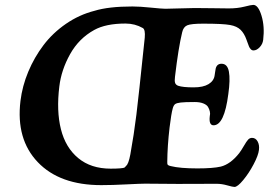

<svg xmlns="http://www.w3.org/2000/svg" viewBox="-20 -737 1083 774"><path d="M514.2 -710.9Q543.5 -710.9 588.1 -706.3Q632.8 -701.7 647 -701.7Q664.6 -701.7 702.4 -703.1Q740.2 -704.6 764.6 -704.6Q796.9 -704.6 837.4 -703.9Q877.9 -703.1 902.3 -703.1Q937.5 -703.1 965.3 -710.2Q993.2 -717.3 1001 -717.3Q1021 -717.3 1034.2 -673.8Q1047.4 -630.4 1041 -576.7Q1039.1 -559.6 1026.9 -546.6Q1014.6 -533.7 1002 -533.7Q995.6 -533.7 991 -538.6Q986.3 -543.5 983.9 -549.3Q981.4 -555.2 976.6 -568.8Q974.6 -574.2 973.6 -577.1Q964.8 -602.1 950 -616.7Q935.1 -631.3 907.7 -636.2Q879.4 -641.6 799.3 -641.6Q750.5 -641.6 734.9 -635Q719.2 -628.4 714.4 -606.9Q699.2 -544.4 685.5 -428.2Q683.1 -410.6 686 -402.6Q689 -394.5 698.7 -391.1Q717.3 -384.8 760.7 -384.8Q799.3 -384.8 820.8 -397.9Q842.3 -411.1 845.2 -433.1Q845.7 -437.5 847.2 -446.5Q848.6 -455.6 849.6 -460.9Q854.5 -480 873 -480Q897 -480 902.8 -448Q908.7 -416 900.4 -357.9Q884.3 -231.9 840.8 -231.9Q821.3 -231.9 825.7 -269Q828.1 -277.8 825.9 -287.6Q823.7 -297.4 818.6 -305.9Q813.5 -314.5 799.6 -320.1Q785.6 -325.7 764.6 -325.7Q724.6 -325.7 708.3 -323.7Q691.9 -321.8 685.8 -317.1Q679.7 -312.5 676.3 -299.8Q670.4 -278.8 663.6 -223.1Q654.8 -147.9 654.3 -84Q653.8 -75.7 656.5 -72.5Q659.2 -69.3 668.5 -67.4Q705.6 -58.1 775.9 -58.1Q838.4 -58.1 870.1 -65.4Q909.2 -75.2 944.3 -119.6Q953.1 -131.3 963.4 -149.2Q973.6 -167 980.2 -174.1Q986.8 -181.2 996.1 -181.2Q1010.7 -181.2 1018.6 -166.7Q1026.4 -152.3 1023.9 -132.8Q1021.5 -110.8 1002.4 -74.7Q983.4 -38.6 960.4 -11Q937.5 16.6 925.3 16.6Q918.5 16.6 896.2 10.3Q874 3.9 853 3.9Q821.8 3.9 768.6 4.2Q715.3 4.4 696.3 4.4Q674.3 4.4 630.1 3.9Q585.9 3.4 564.9 3.4Q546.4 3.4 489.5 6.3Q432.6 9.3 388.2 9.3Q220.7 9.3 132.3 -83.3Q43.9 -175.8 62.5 -330.1Q69.8 -390.1 94 -448Q118.2 -505.9 155.5 -555.2Q192.9 -604.5 246.1 -641.1Q299.3 -677.7 360.8 -693.4Q417.5 -710.9 514.2 -710.9ZM485.8 -642.1Q406.7 -642.1 359.9 -616.2Q297.9 -582 262.5 -518.6Q227.1 -455.1 219.2 -388.7Q207 -290 225.6 -216.1Q244.1 -142.1 295.4 -99.6Q346.7 -57.1 426.3 -57.1Q449.7 -57.1 463.4 -58.3Q477.1 -59.6 480.2 -60.8Q483.4 -62 485.4 -64.9Q487.3 -67.9 488.3 -68.4Q498 -75.2 505.4 -114.3Q520 -194.8 529.8 -274.4Q537.6 -335.9 563.5 -585Q566.4 -617.7 555.7 -624Q523.9 -642.1 485.8 -642.1Z"/></svg>

Font: Cooper* SemiBold
Style: Italic
Weight: 600
Italic angle: -7°
Designer: Owen Earl
Foundry: indestructible type*
Version: Version 0.001